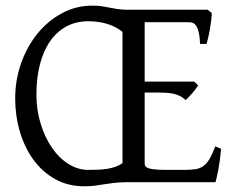

<svg xmlns="http://www.w3.org/2000/svg" viewBox="-20 -650 838 685"><path d="M294.9 -43.9Q314.5 -43.9 331.5 -44.7Q348.6 -45.4 363.5 -47.9Q378.4 -50.3 391.6 -54.9Q404.8 -59.6 417 -67.9V-536.6Q391.1 -556.6 360.4 -565.4Q329.6 -574.2 294.9 -574.2Q251.5 -574.2 217 -555.7Q182.6 -537.1 158.9 -503.2Q135.3 -469.2 122.6 -420.9Q109.9 -372.6 109.9 -313Q109.9 -258.3 124.8 -209.5Q139.6 -160.6 164.8 -123.8Q189.9 -86.9 223.6 -65.4Q257.3 -43.9 294.9 -43.9ZM769 -119.1Q765.1 -76.7 759 -45.4Q752.9 -14.2 749 0H429.7Q403.8 0.5 385.3 2.7Q366.7 4.9 350.6 7.6Q334.5 10.3 318.4 12.5Q302.2 14.6 280.8 14.6Q222.2 14.6 176.3 -11.2Q130.4 -37.1 98.9 -80.6Q67.4 -124 50.8 -180.7Q34.2 -237.3 34.2 -298.8Q34.2 -365.2 55.7 -425.3Q77.1 -485.4 114.3 -530.8Q151.4 -576.2 201.4 -603Q251.5 -629.9 309.1 -629.9Q328.6 -629.9 343 -627.7Q357.4 -625.5 370.6 -622.8Q383.8 -620.1 398.2 -617.9Q412.6 -615.7 432.1 -615.2H721.2L735.8 -603Q734.9 -590.3 733.2 -575.2Q731.4 -560.1 728.8 -544.9Q726.1 -529.8 722.9 -516.1Q719.7 -502.4 716.8 -493.2H693.8Q692.9 -515.6 689.9 -530.5Q687 -545.4 682.1 -554.4Q677.2 -563.5 670.2 -567.1Q663.1 -570.8 653.8 -570.8H496.1V-358.9H672.9L687 -345.2Q682.6 -338.4 676.8 -330.8Q670.9 -323.2 664.8 -316.2Q658.7 -309.1 652.8 -303Q647 -296.9 642.1 -293Q634.8 -300.3 626.2 -305.2Q617.7 -310.1 606.7 -313.5Q595.7 -316.9 580.6 -318.4Q565.4 -319.8 544.9 -319.8H496.1V-75.2Q496.1 -67.9 496.6 -62.3Q497.1 -56.6 503.9 -52.5Q510.7 -48.3 527.3 -46.1Q543.9 -43.9 576.2 -43.9H639.2Q661.6 -43.9 677.5 -46.4Q693.4 -48.8 705.3 -57.4Q717.3 -65.9 727.3 -82.5Q737.3 -99.1 748 -127.9L769 -119.1Z"/></svg>

Font: GentiumAlt
Style: Regular
Weight: 400
Designer: J. Victor Gaultney
Version: Version 1.02; 2005; OFL release